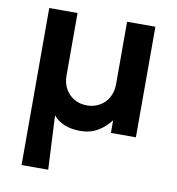

<svg xmlns="http://www.w3.org/2000/svg" viewBox="-80 -572 788 855"><g transform="rotate(10 314.0 -145.0)"><path d="M74 210V-500H202V-218Q202 -183.5 216.5 -157.5Q231 -131.5 256.2 -116.8Q281.5 -102 314 -102Q346 -102 371.5 -116.8Q397 -131.5 411.5 -157.5Q426 -183.5 426 -218V-500H554V0H441V-57Q416.5 -24.5 382.8 -4.8Q349 15 304 15Q264 15 233.5 2.8Q203 -9.5 182.5 -33.5L194.5 210Z"/></g></svg>

Font: Geologica EX Med
Style: Regular
Weight: 500
Designer: Sindre Bremnes, Frode Helland
Foundry: Monokrom Skriftforlag AS
Version: Version 1.010;gftools[0.9.28]